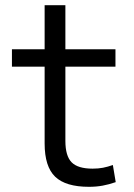

<svg xmlns="http://www.w3.org/2000/svg" viewBox="-20 -710 515 740"><path d="M323 10Q233 10 192.5 -29Q152 -68 152 -157V-453H26V-520H152V-690H232V-520H425V-453H232V-167Q232 -109 256 -84.5Q280 -60 337 -60Q359 -60 377 -63.5Q395 -67 415 -74L426 -8Q400 1 375.5 5.5Q351 10 323 10Z"/></svg>

Font: M PLUS 2
Style: Regular
Weight: 400
Designer: Coji Morishita
Foundry: UNDERFOREST DESIGN
Version: Version 1.001